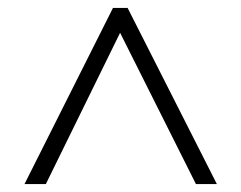

<svg xmlns="http://www.w3.org/2000/svg" viewBox="-20 -739 611 486"><path d="M42 -273 266 -719H303L529 -273H476L284 -656L96 -273Z"/></svg>

Font: Noto Sans Armenian Light
Style: Regular
Weight: 300
Designer: Monotype Design Team
Foundry: Monotype Imaging Inc.
Version: Version 2.007